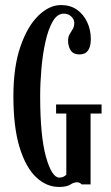

<svg xmlns="http://www.w3.org/2000/svg" viewBox="-20 -730 440 760"><path d="M213.5 10Q163.5 10 122.5 -29Q81.5 -68 57.2 -147.8Q33 -227.5 33 -349Q33 -465 60.8 -545.5Q88.5 -626 131.8 -668Q175 -710 221.5 -710Q258.5 -710 284.8 -691.5Q311 -673 325.2 -642.2Q339.5 -611.5 339.5 -575.5Q339.5 -514.5 294.5 -514.5Q271 -514.5 260.2 -530.2Q249.5 -546 249.5 -569Q249.5 -584.5 255.8 -594.8Q262 -605 268 -615Q274 -625 274 -640Q274 -653 262.2 -664.5Q250.5 -676 232.5 -676Q206.5 -676 188.8 -645.2Q171 -614.5 160 -565.2Q149 -516 144 -459Q139 -402 139 -349Q139 -191 162 -109Q185 -27 215 -27Q225 -27 232 -30.8Q239 -34.5 242.5 -38.5V-280.5H202V-316.5H382V-280.5H338.5V0H303.5Q302.5 -1.5 297.5 -5Q292.5 -8.5 285 -8.5Q272 -8.5 258 0.8Q244 10 213.5 10Z"/></svg>

Font: Imbue 10pt SemiBold
Style: Regular
Weight: 600
Designer: Tyler Finck
Foundry: Etcetera Type Company
Version: Version 1.102; ttfautohint (v1.8.3)